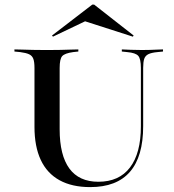

<svg xmlns="http://www.w3.org/2000/svg" viewBox="-20 -780 737 812"><path d="M125.8 -369.4V-492.7Q125.8 -517.7 121 -531Q116.1 -544.4 103.2 -550.4Q90.3 -556.5 65.3 -559.7L41.1 -562.1V-571Q56.5 -571 76.2 -570.2Q96 -569.4 119.4 -569Q142.7 -568.5 169.4 -568.5H179H187.9Q213.7 -568.5 236.3 -569Q258.9 -569.4 277.8 -570.2Q296.8 -571 311.3 -571V-562.1L289.5 -559.7Q254 -554.8 243.1 -542.7Q232.3 -530.6 232.3 -492.7V-369.4ZM361.3 11.3Q284.7 11.3 231.9 -17.7Q179 -46.8 152.4 -103.6Q125.8 -160.5 125.8 -243.5V-369.4H232.3V-233.1Q232.3 -123.4 273.4 -67.3Q314.5 -11.3 396 -11.3Q483.9 -11.3 529.8 -71.8Q575.8 -132.3 575.8 -246V-369.4H585.5V-246.8Q585.5 -117.7 529.4 -53.2Q473.4 11.3 361.3 11.3ZM575.8 -369.4V-492.7Q575.8 -530.6 564.9 -543.5Q554 -556.5 517.7 -559.7L495.2 -562.1V-571Q511.3 -570.2 533.1 -569.4Q554.8 -568.5 579.8 -568.5Q598.4 -568.5 614.5 -569Q630.6 -569.4 644.8 -570.2Q658.9 -571 669.4 -571V-562.1L646 -559.7Q620.2 -557.3 607.3 -550.8Q594.4 -544.4 589.9 -531Q585.5 -517.7 585.5 -492.7V-369.4ZM204 -625 200 -629.8 370.2 -760.5H378.2L545.2 -629.8L541.9 -625L318.5 -696.8L371 -704.8Z"/></svg>

Font: Playfair 144pt SemiExpanded SemiBold
Style: Regular
Weight: 600
Width: 6
Designer: Claus Eggers Sørensen
Foundry: Claus Eggers Sørensen
Version: Version 2.203